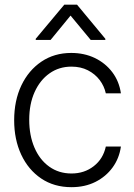

<svg xmlns="http://www.w3.org/2000/svg" viewBox="-20 -776 566 808"><path d="M280.8 11.7Q207.5 11.7 153.3 -24.9Q99.1 -61.5 69.3 -125.2Q39.6 -189 39.6 -270Q39.6 -352.5 69.8 -416.3Q100.1 -480 154.3 -516.6Q208.5 -553.2 279.8 -553.2Q334.5 -553.2 378.9 -532Q423.3 -510.7 452.4 -472.4Q481.4 -434.1 488.8 -383.3H425.3Q418.5 -414.1 399.2 -439.5Q379.9 -464.8 349.9 -480.2Q319.8 -495.6 280.8 -495.6Q228.5 -495.6 188.5 -467.3Q148.4 -439 125.7 -388.7Q103 -338.4 103 -272Q103 -206.1 125 -154.8Q147 -103.5 187.3 -74.7Q227.5 -45.9 280.8 -45.9Q335 -45.9 374.5 -76.7Q414.1 -107.4 425.3 -159.2H488.8Q481.9 -109.9 453.9 -71.3Q425.8 -32.7 381.6 -10.5Q337.4 11.7 280.8 11.7ZM361.8 -607.9 276.9 -710.4 192.9 -607.9H130.4V-612.8L250.5 -756.3H304.2L423.3 -612.8V-607.9Z"/></svg>

Font: Inter Tight Light
Style: Regular
Weight: 300
Designer: Rasmus Andersson
Foundry: rsms
Version: Version 3.004